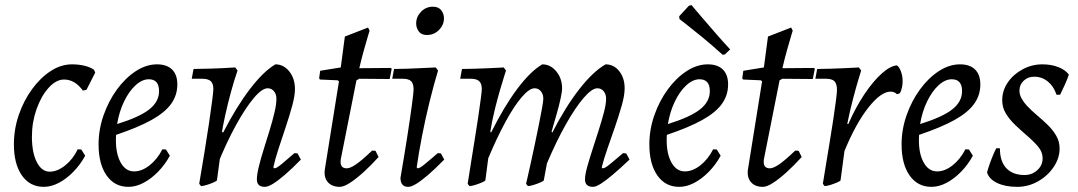

<svg xmlns="http://www.w3.org/2000/svg" viewBox="-20 -714 4187 746"><path d="M229 -405Q198 -405 169 -373Q140 -341 122 -290Q104 -239 104 -183Q104 -121 123 -84Q142 -47 173 -47Q203 -47 233.5 -71.5Q264 -96 282 -134L296 -133L311 -109Q292 -74 265 -46.5Q238 -19 208.5 -3.5Q179 12 150 12Q96 12 65 -32.5Q34 -77 34 -153Q34 -212 53 -267.5Q72 -323 104.5 -367.5Q137 -412 177 -438Q217 -464 260 -464Q286 -464 308.5 -458.5Q331 -453 345 -443L350 -432L316 -365L302 -362Q271 -405 229 -405Z M669 -386Q669 -344 645 -310.5Q621 -277 569 -248Q517 -219 431 -190Q427 -126 446.5 -87Q466 -48 501 -48Q531 -48 561 -71.5Q591 -95 611 -134L625 -133L640 -109Q621 -74 594 -46.5Q567 -19 537.5 -3.5Q508 12 479 12Q425 12 394 -32.5Q363 -77 363 -153Q363 -211 382.5 -266.5Q402 -322 434.5 -366.5Q467 -411 507.5 -437.5Q548 -464 590 -464Q628 -464 648.5 -444Q669 -424 669 -386ZM558 -406Q532 -406 506.5 -382.5Q481 -359 462 -319.5Q443 -280 435 -232Q522 -259 560 -289Q598 -319 598 -360Q598 -406 558 -406Z M1009 12Q978 12 978 -17Q978 -35 985.5 -66Q993 -97 1004.5 -133.5Q1016 -170 1027.5 -207.5Q1039 -245 1046.5 -277Q1054 -309 1054 -330Q1054 -348 1044.5 -359.5Q1035 -371 1020 -371Q998 -371 966 -333Q934 -295 897 -228Q860 -161 824 -72L828 -210L847 -199Q899 -300 951.5 -368.5Q1004 -437 1050 -464Q1082 -464 1104 -436.5Q1126 -409 1126 -368Q1126 -342 1115.5 -303.5Q1105 -265 1090.5 -221.5Q1076 -178 1062.5 -137Q1049 -96 1042 -64L1045 -60Q1050 -60 1056.5 -63.5Q1063 -67 1078.5 -80Q1094 -93 1124 -119L1136 -118L1149 -94Q1114 -58 1086.5 -34.5Q1059 -11 1040 0.5Q1021 12 1009 12ZM761 9 754 0Q764 -59 774 -120Q784 -181 792 -234.5Q800 -288 804.5 -324Q809 -360 809 -368Q809 -389 799 -398.5Q789 -408 766 -408H725L732 -446Q757 -446 802.5 -447.5Q848 -449 894 -452L903 -440Q890 -403 877.5 -357Q865 -311 855 -266Q845 -221 840 -186L839 -132L823 -14Q823 -11 810.5 -5.5Q798 0 783.5 4.5Q769 9 761 9Z M1439 -128 1451 -104Q1423 -73 1394 -46.5Q1365 -20 1340.5 -4Q1316 12 1300 12Q1270 12 1254 -6Q1238 -24 1242 -55L1297 -398L1292 -402L1223 -405L1220 -410L1224 -439L1304 -452Q1308 -481 1311.5 -508.5Q1315 -536 1317.5 -554Q1320 -572 1320 -572L1410 -607L1416 -595Q1416 -595 1410 -575Q1404 -555 1394.5 -521.5Q1385 -488 1376 -449L1498 -450L1502 -447L1494 -407L1376 -408L1365 -402L1304 -95Q1299 -60 1327 -60Q1341 -60 1363.5 -75.5Q1386 -91 1426 -129Z M1602 -60Q1610 -60 1624 -71Q1638 -82 1681 -119L1693 -118L1706 -94Q1671 -58 1643.5 -34.5Q1616 -11 1597 0.5Q1578 12 1566 12Q1536 12 1536 -23Q1551 -110 1562.5 -184Q1574 -258 1580.5 -307Q1587 -356 1587 -366Q1587 -389 1577.5 -398.5Q1568 -408 1545 -408H1504L1511 -446Q1532 -446 1561 -447Q1590 -448 1620 -449.5Q1650 -451 1673 -452L1682 -440Q1666 -387 1649.5 -320.5Q1633 -254 1620 -187Q1607 -120 1599 -64ZM1639 -578Q1617 -578 1607 -592Q1597 -606 1597 -623Q1597 -649 1616 -668.5Q1635 -688 1662 -688Q1684 -688 1694.5 -674Q1705 -660 1705 -643Q1705 -617 1685.5 -597.5Q1666 -578 1639 -578Z M2321 -60Q2326 -60 2332.5 -63.5Q2339 -67 2354.5 -80Q2370 -93 2401 -119L2413 -118L2426 -94Q2388 -58 2360 -34.5Q2332 -11 2313.5 0.5Q2295 12 2284 12Q2253 12 2253 -17Q2253 -35 2261.5 -65.5Q2270 -96 2282 -133Q2294 -170 2306 -207.5Q2318 -245 2326.5 -277.5Q2335 -310 2335 -330Q2335 -348 2325.5 -359.5Q2316 -371 2301 -371Q2280 -371 2248 -334Q2216 -297 2179 -231.5Q2142 -166 2105 -79L2093 -14Q2093 -11 2080.5 -5.5Q2068 0 2053.5 4.5Q2039 9 2031 9L2024 0Q2024 0 2029 -21.5Q2034 -43 2041.5 -77Q2049 -111 2057.5 -151Q2066 -191 2073.5 -228.5Q2081 -266 2086 -293.5Q2091 -321 2091 -330Q2091 -348 2081.5 -359.5Q2072 -371 2057 -371Q2037 -371 2007.5 -337Q1978 -303 1944.5 -241.5Q1911 -180 1877 -99L1866 -14Q1866 -11 1853.5 -5.5Q1841 0 1826.5 4.5Q1812 9 1804 9L1797 0Q1797 0 1801 -24.5Q1805 -49 1811 -88Q1817 -127 1824.5 -172Q1832 -217 1838 -258.5Q1844 -300 1848 -330Q1852 -360 1852 -368Q1852 -389 1842 -398.5Q1832 -408 1809 -408H1768L1775 -446Q1798 -446 1825.5 -447Q1853 -448 1878.5 -449Q1904 -450 1920.5 -451Q1937 -452 1937 -452L1946 -440Q1946 -440 1939.5 -419.5Q1933 -399 1923 -365Q1913 -331 1902.5 -288.5Q1892 -246 1885 -202L1888 -199Q1939 -301 1990 -369Q2041 -437 2087 -464Q2119 -464 2141.5 -436.5Q2164 -409 2164 -371Q2164 -358 2158 -330.5Q2152 -303 2143.5 -273.5Q2135 -244 2129 -223Q2123 -202 2123 -202L2126 -199Q2176 -297 2230 -366.5Q2284 -436 2333 -464Q2365 -464 2386 -437.5Q2407 -411 2407 -371Q2407 -344 2396 -305Q2385 -266 2370 -222.5Q2355 -179 2340.5 -137.5Q2326 -96 2318 -64Z M2809 -386Q2809 -344 2785 -310.5Q2761 -277 2709 -248Q2657 -219 2571 -190Q2567 -126 2586.5 -87Q2606 -48 2641 -48Q2671 -48 2701 -71.5Q2731 -95 2751 -134L2765 -133L2780 -109Q2761 -74 2734 -46.5Q2707 -19 2677.5 -3.5Q2648 12 2619 12Q2565 12 2534 -32.5Q2503 -77 2503 -153Q2503 -211 2522.5 -266.5Q2542 -322 2574.5 -366.5Q2607 -411 2647.5 -437.5Q2688 -464 2730 -464Q2768 -464 2788.5 -444Q2809 -424 2809 -386ZM2698 -406Q2672 -406 2646.5 -382.5Q2621 -359 2602 -319.5Q2583 -280 2575 -232Q2662 -259 2700 -289Q2738 -319 2738 -360Q2738 -406 2698 -406ZM2619 -651 2657 -692 2667 -694Q2667 -694 2680 -678.5Q2693 -663 2715 -637.5Q2737 -612 2763.5 -581.5Q2790 -551 2817 -522L2797 -503L2788 -501Q2746 -539 2707.5 -570.5Q2669 -602 2644.5 -621Q2620 -640 2620 -640Z M3083 -128 3095 -104Q3067 -73 3038 -46.5Q3009 -20 2984.5 -4Q2960 12 2944 12Q2914 12 2898 -6Q2882 -24 2886 -55L2941 -398L2936 -402L2867 -405L2864 -410L2868 -439L2948 -452Q2952 -481 2955.5 -508.5Q2959 -536 2961.5 -554Q2964 -572 2964 -572L3054 -607L3060 -595Q3060 -595 3054 -575Q3048 -555 3038.5 -521.5Q3029 -488 3020 -449L3142 -450L3146 -447L3138 -407L3020 -408L3009 -402L2948 -95Q2943 -60 2971 -60Q2985 -60 3007.5 -75.5Q3030 -91 3070 -129Z M3177 0Q3177 0 3181 -23.5Q3185 -47 3191 -85Q3197 -123 3204.5 -167Q3212 -211 3218 -252Q3224 -293 3228 -323.5Q3232 -354 3232 -364Q3232 -388 3222.5 -398Q3213 -408 3189 -408H3148L3155 -446Q3178 -446 3205.5 -447Q3233 -448 3258.5 -449Q3284 -450 3300.5 -451Q3317 -452 3317 -452L3326 -440Q3326 -440 3316.5 -409Q3307 -378 3294.5 -330.5Q3282 -283 3272 -233L3276 -232Q3305 -298 3339 -348.5Q3373 -399 3406 -428.5Q3439 -458 3465 -460Q3474 -454 3480.5 -436.5Q3487 -419 3487 -400Q3487 -386 3485 -376.5Q3483 -367 3481 -361.5Q3479 -356 3477 -353.5Q3475 -351 3475 -351L3465 -348Q3460 -353 3454 -355.5Q3448 -358 3440 -358Q3403 -358 3354 -296Q3305 -234 3261 -127L3246 -14Q3246 -11 3233.5 -5.5Q3221 0 3206.5 4.5Q3192 9 3184 9Z M3789 -386Q3789 -344 3765 -310.5Q3741 -277 3689 -248Q3637 -219 3551 -190Q3547 -126 3566.5 -87Q3586 -48 3621 -48Q3651 -48 3681 -71.5Q3711 -95 3731 -134L3745 -133L3760 -109Q3741 -74 3714 -46.5Q3687 -19 3657.5 -3.5Q3628 12 3599 12Q3545 12 3514 -32.5Q3483 -77 3483 -153Q3483 -211 3502.5 -266.5Q3522 -322 3554.5 -366.5Q3587 -411 3627.5 -437.5Q3668 -464 3710 -464Q3748 -464 3768.5 -444Q3789 -424 3789 -386ZM3678 -406Q3652 -406 3626.5 -382.5Q3601 -359 3582 -319.5Q3563 -280 3555 -232Q3642 -259 3680 -289Q3718 -319 3718 -360Q3718 -406 3678 -406Z M3865 -138Q3865 -87 3890 -60.5Q3915 -34 3961 -34Q3990 -34 4010.5 -53Q4031 -72 4031 -98Q4031 -124 4012.5 -145.5Q3994 -167 3968 -189Q3946 -208 3924.5 -228.5Q3903 -249 3888.5 -272.5Q3874 -296 3874 -324Q3874 -362 3895.5 -393.5Q3917 -425 3953 -444.5Q3989 -464 4030 -464Q4064 -464 4091.5 -453.5Q4119 -443 4133 -424Q4127 -406 4116.5 -383Q4106 -360 4099 -346H4085Q4074 -379 4051 -397.5Q4028 -416 3998 -416Q3974 -416 3957.5 -400.5Q3941 -385 3941 -362Q3941 -346 3949.5 -331Q3958 -316 3971 -302Q3988 -284 4009.5 -266Q4031 -248 4051 -228.5Q4071 -209 4084 -186.5Q4097 -164 4097 -137Q4097 -99 4073.5 -64.5Q4050 -30 4012.5 -9Q3975 12 3932 12Q3886 12 3854.5 -3Q3823 -18 3815 -44Q3819 -59 3825.5 -77.5Q3832 -96 3839 -112.5Q3846 -129 3851 -138Z"/></svg>

Font: Alegreya
Style: Italic
Weight: 400
Italic angle: -7°
Designer: Juan Pablo del Peral
Foundry: Huerta Tipografica
Version: Version 2.009